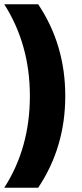

<svg xmlns="http://www.w3.org/2000/svg" viewBox="-20 -762 385 906"><path d="M160 124H0Q121 -64 121 -309Q121 -552 0 -742H160Q288 -551 288 -309Q288 -67 160 124Z"/></svg>

Font: Argentum Novus
Style: Bold
Weight: 700
Designer: Julieta Ulanovsky (font) & Cristiano Sobral (main changes)
Foundry: Julieta Ulanovsky (font) & Cristiano Sobral (main changes)
Version: Version 3.00;November 27, 2020;FontCreator 13.0.0.2655 64-bi